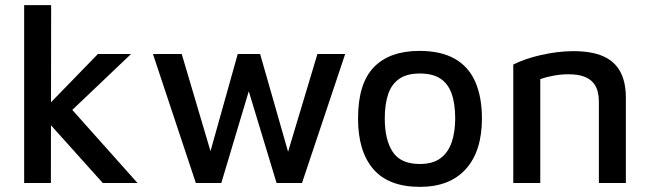

<svg xmlns="http://www.w3.org/2000/svg" viewBox="-20 -712 2529 747"><path d="M156 -291 361 -502H490L201 -227ZM178 0H74V-692H179ZM225 -325 515 0H380L151 -255Z M742 0 575 -502H687L814 -73L783 -67L905 -502H992L1113 -79H1088L1215 -502H1323L1155 0H1056L937 -393L956 -384L841 0Z M1614 15Q1492 15 1432.5 -54Q1373 -123 1373 -251Q1373 -387 1434.5 -450.5Q1496 -514 1612 -514Q1695 -514 1749 -483.5Q1803 -453 1829 -394Q1855 -335 1855 -251Q1855 -124 1792.5 -54.5Q1730 15 1614 15ZM1613 -74Q1664 -74 1694 -96.5Q1724 -119 1737.5 -159Q1751 -199 1751 -251Q1751 -309 1737 -348Q1723 -387 1693 -406.5Q1663 -426 1613 -426Q1563 -426 1533 -405Q1503 -384 1490 -345Q1477 -306 1477 -251Q1477 -168 1508 -121Q1539 -74 1613 -74Z M1977 -461Q1999 -472 2026.5 -481.5Q2054 -491 2085 -498Q2116 -505 2148 -509Q2180 -513 2210 -513Q2281 -513 2326 -493.5Q2371 -474 2393 -433.5Q2415 -393 2415 -332V0H2310V-318Q2310 -337 2305.5 -355.5Q2301 -374 2288.5 -389.5Q2276 -405 2252.5 -414Q2229 -423 2191 -423Q2164 -423 2135.5 -418Q2107 -413 2082 -404V0H1977Z"/></svg>

Font: Maven Pro Medium
Style: Regular
Weight: 500
Designer: Joe Prince
Foundry: Joe Prince
Version: Version 2.103